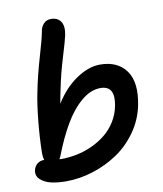

<svg xmlns="http://www.w3.org/2000/svg" viewBox="-85 -830 772 909"><g transform="rotate(-10 300.5 -375.0)"><path d="M159.2 9.8Q121.1 9.8 89.8 2.9Q58.6 -3.9 38.1 -22Q17.6 -40 22.9 -66.9Q27.3 -86.9 41.7 -97.9Q56.2 -108.9 74.2 -107.9Q69.8 -122.6 69.8 -142.1Q71.3 -218.8 79.3 -297.9Q87.4 -377 98.1 -428.2Q113.8 -507.8 138.4 -591.1Q163.1 -674.3 168.9 -707Q171.9 -729.5 185.5 -744.6Q199.2 -759.8 221.2 -759.8Q253.4 -759.8 268.3 -737.5Q283.2 -715.3 274.9 -672.9Q270 -648.9 246.6 -572.3Q223.1 -495.6 209 -424.8Q201.2 -389.2 195.8 -356.9Q240.7 -428.7 299.6 -467.8Q358.4 -506.8 412.1 -506.8Q496.6 -506.8 537.6 -450.2Q578.6 -393.6 557.1 -285.2Q543.5 -217.8 503.7 -161.4Q463.9 -105 409.2 -68.1Q354.5 -31.2 289.6 -10.7Q224.6 9.8 159.2 9.8ZM151.9 -109.9Q147.9 -102.1 146 -99.1Q148.9 -98.1 153.8 -98.1Q192.4 -98.1 230.7 -106Q269 -113.8 304.9 -130.4Q340.8 -147 370.1 -170.7Q399.4 -194.3 420.4 -228Q441.4 -261.7 449.2 -301.8Q467.8 -397 395 -397Q348.6 -397 303.7 -359.4Q258.8 -321.8 222.2 -259.5Q185.5 -197.3 151.9 -109.9Z"/></g></svg>

Font: Shantell Sans Normal
Style: Italic
Weight: 500
Italic angle: -11.31°
Designer: Stephen Nixon, Anya Danilova, Shantell Martin
Foundry: Arrow Type
Version: Version 1.006;[559af2be0]